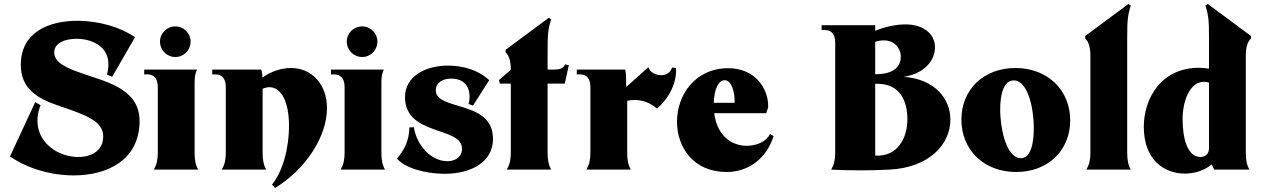

<svg xmlns="http://www.w3.org/2000/svg" viewBox="-20 -848 6325 960"><path d="M30 -66C117 -5 236 29 348 29C521 29 676 -50 678 -241C679 -357 594 -411 483 -450C358 -493 250 -518 251 -587C252 -633 304 -654 363 -654C438 -654 522 -617 522 -528C522 -512 520 -495 515 -475L541 -464L655 -662C579 -714 476 -742 376 -744C221 -746 84 -685 84 -524C84 -404 167 -355 277 -318C411 -273 494 -242 496 -169C498 -97 440 -63 371 -63C291 -63 198 -110 173 -200C163 -238 166 -281 183 -322L156 -337Z M749 0H971C958 -23 953 -48 953 -84V-437C953 -464 957 -482 965 -500H701V-476H717C751 -476 769 -454 769 -412V-84C769 -48 763 -24 749 0ZM857 -563C899 -563 933 -597 933 -640C933 -682 899 -716 857 -716C814 -716 780 -682 780 -640C780 -597 814 -563 857 -563Z M1340 75 1355 92C1505 1 1615 -162 1615 -308C1615 -425 1540 -508 1435 -508C1384 -508 1331 -489 1292 -460C1292 -475 1290 -489 1286 -500H1041V-476H1057C1091 -476 1109 -454 1109 -412V-84C1109 -48 1103 -24 1089 0H1311C1298 -23 1293 -48 1293 -84V-404C1304 -409 1316 -412 1327 -412C1387 -412 1425 -337 1425 -220C1425 -103 1392 12 1340 75Z M1683 0H1905C1892 -23 1887 -48 1887 -84V-437C1887 -464 1891 -482 1899 -500H1635V-476H1651C1685 -476 1703 -454 1703 -412V-84C1703 -48 1697 -24 1683 0ZM1791 -563C1833 -563 1867 -597 1867 -640C1867 -682 1833 -716 1791 -716C1748 -716 1714 -682 1714 -640C1714 -597 1748 -563 1791 -563Z M2204 21C2327 21 2445 -32 2445 -154C2445 -350 2158 -292 2159 -397C2159 -436 2196 -455 2235 -455C2305 -455 2328 -410 2328 -364C2328 -352 2326 -339 2323 -328L2345 -320L2426 -447C2374 -497 2296 -520 2220 -520C2109 -520 2005 -468 2005 -362C2006 -166 2290 -218 2290 -104C2290 -62 2254 -42 2217 -42C2136 -42 2064 -120 2049 -212L2027 -211C2025 -137 1998 -96 1965 -55C2003 -9 2105 21 2204 21Z M2514 0H2736C2723 -23 2718 -48 2718 -84V-430H2804L2824 -522L2806 -526C2794 -505 2782 -500 2744 -500H2718V-589C2718 -678 2720 -702 2736 -751L2724 -759L2508 -599V-587C2526 -569 2534 -542 2534 -499L2475 -448L2479 -430H2534V-84C2534 -48 2528 -24 2514 0Z M2912 0H3134C3121 -23 3116 -48 3116 -84V-344C3129 -347 3141 -348 3153 -348C3195 -348 3231 -334 3265 -305C3328 -359 3365 -438 3360 -508L3340 -510C3334 -485 3310 -472 3286 -472C3258 -472 3230 -486 3222 -512L3111 -413C3111 -453 3111 -481 3106 -500H2864V-476H2880C2914 -476 2932 -454 2932 -412V-84C2932 -48 2926 -24 2912 0Z M3613 12C3725 12 3814 -58 3848 -168L3830 -178C3813 -142 3766 -119 3714 -119C3643 -119 3566 -164 3551 -282H3811L3821 -312C3823 -409 3752 -507 3622 -507C3454 -507 3365 -372 3365 -239C3365 -112 3447 12 3613 12ZM3549 -334C3551 -404 3573 -447 3604 -447C3636 -447 3655 -391 3653 -334Z M4136 0C4233 5 4330 5 4427 0C4628 -10 4732 -128 4732 -250C4732 -353 4656 -452 4499 -464C4604 -480 4655 -548 4655 -610C4655 -684 4591 -726 4507 -726C4457 -726 4402 -713 4356 -694V-722H4088V-698H4104C4138 -698 4156 -676 4156 -634V-84C4156 -48 4150 -24 4136 0ZM4356 -70V-429C4476 -434 4517 -349 4517 -251C4517 -157 4467 -63 4356 -70ZM4356 -477V-639C4371 -644 4385 -646 4400 -646C4452 -646 4484 -607 4484 -564C4484 -517 4450 -476 4356 -477Z M5061 12C5219 12 5331 -95 5331 -246C5331 -399 5217 -508 5057 -508C4899 -508 4787 -401 4787 -250C4787 -97 4901 12 5061 12ZM5084 -57C5028 -57 4987 -152 4981 -288C4979 -390 5004 -445 5048 -446C5104 -447 5144 -355 5149 -219C5151 -117 5128 -57 5084 -57Z M5412 0H5634C5621 -23 5616 -48 5616 -84V-656C5616 -745 5618 -771 5634 -820L5622 -828L5406 -668V-656C5424 -638 5432 -611 5432 -568V-84C5432 -48 5426 -24 5412 0Z M6025 -656V-505C6007 -507 5990 -509 5974 -509C5787 -509 5699 -357 5699 -214C5699 -47 5803 20 5904 20C5955 20 6004 3 6039 -26C6043 -16 6048 -6 6051 0H6227C6214 -23 6209 -48 6209 -84V-568C6209 -611 6217 -638 6235 -656V-668L6019 -828L6007 -820C6023 -771 6025 -745 6025 -656ZM5893 -253C5893 -344 5930 -439 5999 -439C6007 -439 6016 -438 6025 -435V-106C6025 -79 6006 -63 5983 -63C5917 -63 5893 -155 5893 -253Z"/></svg>

Font: Sinistre Bold
Style: Regular
Weight: 900
Designer: Jules Durand
Foundry: Collletttivo
Version: Version 69.420;Glyphs 3.2 (3217)